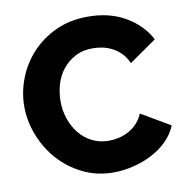

<svg xmlns="http://www.w3.org/2000/svg" viewBox="-80 -791 849 875"><g transform="rotate(-10 344.0 -354.0)"><path d="M26.9 -360.8Q26.9 -424.8 51 -488.3Q75.2 -551.8 121.1 -601.8Q167 -651.9 232.9 -682.9Q298.8 -713.9 382.8 -713.9Q482.9 -713.9 556.4 -670.9Q629.9 -627.9 666 -559.1L540 -471.2Q527.8 -499 509.5 -517.6Q491.2 -536.1 469 -547.6Q446.8 -559.1 423.8 -563.5Q400.9 -567.9 378.9 -567.9Q332 -567.9 297.1 -548.8Q262.2 -529.8 239 -500Q215.8 -470.2 204.8 -432.1Q193.8 -394 193.8 -355Q193.8 -313 207 -273.9Q220.2 -234.9 244.6 -204.8Q269 -174.8 303.5 -157.5Q337.9 -140.1 380.9 -140.1Q402.8 -140.1 426.5 -145.5Q450.2 -150.9 471.7 -162.4Q493.2 -173.8 511 -192.4Q528.8 -210.9 540 -237.8L673.8 -159.2Q657.7 -120.1 626.5 -89.1Q595.2 -58.1 554.2 -37.1Q513.2 -16.1 467 -5.1Q420.9 5.9 377 5.9Q299.8 5.9 235.4 -25.6Q170.9 -57.1 124.5 -109.1Q78.1 -161.1 52.5 -227.1Q26.9 -293 26.9 -360.8Z"/></g></svg>

Font: Raleway ExtraBold
Style: Regular
Weight: 800
Designer: Matt McInerney, Pablo Impallari, Rodrigo Fuenzalida
Foundry: Matt McInerney, Pablo Impallari, Rodrigo Fuenzalida
Version: Version 3.000g; ttfautohint (v1.5) -l 8 -r 28 -G 28 -x 14 -D